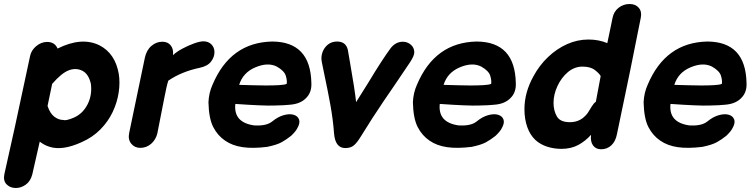

<svg xmlns="http://www.w3.org/2000/svg" viewBox="-50 -737 3754 957"><path d="M111 132Q131 46 148 -31Q171 -13 198 -5Q261 15 356 -28Q411 -52 450 -91.5Q489 -131 511.5 -178.5Q534 -226 541.5 -275.5Q549 -325 542 -369Q524 -471 446 -511Q357 -555 237 -495Q223 -528 185 -528Q156 -528 131 -507.5Q106 -487 100 -458Q12 -43 -28 130Q-35 163 -18 181Q-1 199 26 200Q53 201 77.5 184Q102 167 111 132ZM266 -139Q242 -139 220.5 -155.5Q199 -172 187 -209L210 -319Q258 -374 294 -387Q330 -400 361 -384Q392 -368 403 -319Q410 -264 387 -218Q364 -172 321 -152Q280 -134 266 -139Z M649 0Q680 0 703 -20Q726 -40 734 -71L769 -249Q781 -312 789 -335Q855 -380 945 -399Q984 -407 1001.5 -429.5Q1019 -452 1019 -477Q1019 -500 1004 -515.5Q989 -531 964 -531Q946 -531 917 -520.5Q888 -510 859 -494.5Q830 -479 812 -462Q816 -491 801.5 -510Q787 -529 759 -529Q729 -529 704.5 -508Q680 -487 672 -449L594 -75Q587 -42 604 -21Q621 0 649 0Z M1282 -5Q1330 -15 1353.5 -28Q1377 -41 1401 -60Q1425 -83 1432 -98Q1447 -124 1440.5 -141.5Q1434 -159 1413.5 -165Q1393 -171 1364 -163Q1335 -155 1306 -131Q1277 -108 1216 -112Q1113 -127 1123 -219Q1265 -209 1317 -211Q1369 -212 1395 -215Q1451 -219 1480 -253Q1504 -280 1502 -323Q1498 -529 1307 -530Q1098 -526 1009 -314Q991 -274 989 -227Q991 -146 1013 -103.5Q1035 -61 1072 -36Q1108 -11 1159 -3.5Q1210 4 1282 -5ZM1142 -314Q1161 -375 1222 -401Q1285 -428 1330 -405Q1367 -384 1374.5 -359.5Q1382 -335 1379 -319Q1368 -314 1338.5 -312.5Q1309 -311 1274.5 -311Q1240 -311 1215 -312Q1177 -313 1142 -314Z M1615 -72Q1621 1 1671 1Q1698 1 1714 -12.5Q1730 -26 1750 -59Q1806 -150 1863 -234L1915 -310Q1963 -380 1994 -427Q2015 -459 2015 -476Q2015 -499 1998 -514Q1981 -529 1958 -529Q1923 -529 1898 -498Q1855 -440 1787 -327L1725 -228Q1718 -293 1695 -423L1684 -487Q1675 -530 1630 -530Q1603 -530 1584 -514.5Q1565 -499 1557 -475.5Q1549 -452 1554 -428L1566 -369Q1585 -280 1597.5 -210Q1610 -140 1615 -72Z M2301 -5Q2349 -15 2372.5 -28Q2396 -41 2420 -60Q2444 -83 2451 -98Q2466 -124 2459.5 -141.5Q2453 -159 2432.5 -165Q2412 -171 2383 -163Q2354 -155 2325 -131Q2296 -108 2235 -112Q2132 -127 2142 -219Q2284 -209 2336 -211Q2388 -212 2414 -215Q2470 -219 2499 -253Q2523 -280 2521 -323Q2517 -529 2326 -530Q2117 -526 2028 -314Q2010 -274 2008 -227Q2010 -146 2032 -103.5Q2054 -61 2091 -36Q2127 -11 2178 -3.5Q2229 4 2301 -5ZM2161 -314Q2180 -375 2241 -401Q2304 -428 2349 -405Q2386 -384 2393.5 -359.5Q2401 -335 2398 -319Q2387 -314 2357.5 -312.5Q2328 -311 2293.5 -311Q2259 -311 2234 -312Q2196 -313 2161 -314Z M2946 7Q2976 7 2997 -12.5Q3018 -32 3025 -68L3039 -135Q3092 -385 3144 -649Q3150 -679 3134 -698Q3118 -717 3088 -717Q3057 -717 3033 -698Q3009 -679 3003 -647Q3000 -634 2994 -603Q2988 -571 2977 -522Q2935 -540 2883 -540Q2828 -540 2776.5 -517Q2725 -494 2681.5 -452.5Q2638 -411 2609 -357Q2564 -276 2564 -193Q2564 -144 2578 -104Q2592 -64 2619 -39Q2643 -17 2677 -6Q2711 5 2748 5Q2796 5 2831.5 -14Q2867 -33 2896 -65Q2892 -31 2906 -12Q2920 7 2946 7ZM2790 -128Q2742 -128 2725.5 -157Q2709 -186 2709 -224Q2709 -266 2728.5 -308Q2748 -350 2781 -378Q2814 -405 2853 -405Q2893 -405 2915 -388Q2936 -372 2944 -358L2920 -230Q2909 -222 2900 -207Q2887 -185 2879.5 -174Q2872 -163 2859 -152Q2831 -128 2790 -128Z M3451 -5Q3499 -15 3522.5 -28Q3546 -41 3570 -60Q3594 -83 3601 -98Q3616 -124 3609.5 -141.5Q3603 -159 3582.5 -165Q3562 -171 3533 -163Q3504 -155 3475 -131Q3446 -108 3385 -112Q3282 -127 3292 -219Q3434 -209 3486 -211Q3538 -212 3564 -215Q3620 -219 3649 -253Q3673 -280 3671 -323Q3667 -529 3476 -530Q3267 -526 3178 -314Q3160 -274 3158 -227Q3160 -146 3182 -103.5Q3204 -61 3241 -36Q3277 -11 3328 -3.5Q3379 4 3451 -5ZM3311 -314Q3330 -375 3391 -401Q3454 -428 3499 -405Q3536 -384 3543.5 -359.5Q3551 -335 3548 -319Q3537 -314 3507.5 -312.5Q3478 -311 3443.5 -311Q3409 -311 3384 -312Q3346 -313 3311 -314Z"/></svg>

Font: Balsamiq Sans
Style: Bold Italic
Weight: 700
Italic angle: -12°
Designer: Michael Angeles
Foundry: Balsamiq SRL
Version: Version 1.020; ttfautohint (v1.8.4.7-5d5b);gftools[0.9.26]